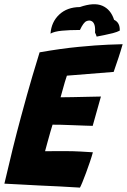

<svg xmlns="http://www.w3.org/2000/svg" viewBox="-30 -870 592 897"><path d="M343.5 6.5Q295.5 3.5 248.2 1Q201 -1.5 152 -3.5Q112.5 -5.5 71.5 -7.8Q30.5 -10 -9.5 -12Q10 -96.5 29.5 -175.2Q49 -254 68 -324Q98 -435.5 121 -513.2Q144 -591 155 -625.5Q254 -643 337 -651Q420 -659 474.5 -661.2Q529 -663.5 543 -663.5Q534 -631.5 523.5 -600Q513 -568.5 501 -534L282.5 -516.5Q279 -507.5 273 -486.8Q267 -466 261.2 -445Q255.5 -424 253 -415.5Q272.5 -415.5 308.8 -416.2Q345 -417 382.2 -417.8Q419.5 -418.5 441.5 -419L403 -282Q394.5 -282 368.2 -283Q342 -284 310 -285.2Q278 -286.5 251.2 -287.2Q224.5 -288 215.5 -287.5Q212.5 -279 205.5 -254.2Q198.5 -229.5 191.2 -203Q184 -176.5 180.5 -163.5Q187 -163.5 215.5 -163.8Q244 -164 274 -164Q311.5 -164 347.5 -162Q383.5 -160 404 -158.5Q398.5 -138.5 389.8 -112.8Q381 -87 371.8 -62Q362.5 -37 354.8 -18.2Q347 0.5 343.5 6.5ZM206 -713Q210 -767.5 246.8 -802Q283.5 -836.5 343 -837Q409 -860 448.2 -843Q487.5 -826 503 -777.5Q531 -764.5 529.5 -727Q517.5 -720.5 497.5 -715.2Q477.5 -710 456.8 -706Q436 -702 421.5 -699Q420 -704 418.2 -708.5Q416.5 -713 414 -717.5Q415.5 -742.5 411 -754.8Q406.5 -767 398.5 -771Q388 -777 374 -771.2Q360 -765.5 343.5 -730Q294 -730 258.8 -726.5Q223.5 -723 206 -713Z"/></svg>

Font: Grandstander
Style: Bold Italic
Weight: 700
Italic angle: -15°
Designer: Tyler Finck
Foundry: Etcetera Type Co
Version: Version 1.200; ttfautohint (v1.8.3)